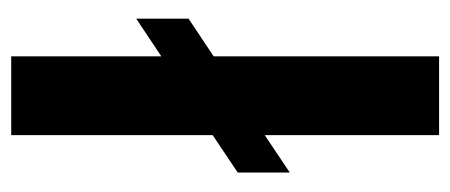

<svg xmlns="http://www.w3.org/2000/svg" viewBox="-256 -566 822 351"><g transform="rotate(90 155.5 -391.0)"><path d="M83.5 -274.4 14.6 -228.5V-324.2L83.5 -370.1V-782.2H227.5V-463.4L295.9 -509.3V-414.1L227.5 -368.2V0H83.5Z"/></g></svg>

Font: Proza Libre
Style: SemiBold
Weight: 600
Designer: Jasper de Waard
Foundry: Jasper de Waard
Version: Version 1.000; ttfautohint (v1.4.1.8-43bc) -l 8 -r 50 -G 200